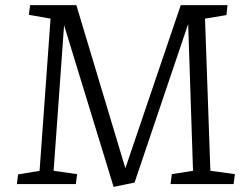

<svg xmlns="http://www.w3.org/2000/svg" viewBox="-20 -721 954 752"><path d="M717 -627 507 -6 425 11 231 -622 190 -52 282 -39 277 0H46L51 -38L135 -52L178 -648L93 -663L98 -701H279L471 -62L688 -701H871L867 -662L783 -648L804 -52L900 -39L895 0H648L653 -39L736 -52Z"/></svg>

Font: Literata Light
Style: Italic
Weight: 300
Italic angle: -2°
Designer: Latin by Veronika Burian and Jose Scaglione. Greek by Irene Vlachou. Cyrillic by Vera Evstafieva
Foundry: TypeTogether
Version: Version 3.103;gftools[0.9.29]